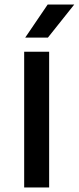

<svg xmlns="http://www.w3.org/2000/svg" viewBox="-20 -822 346 842"><path d="M86 0V-595H195.5V0ZM90.5 -657 189 -802H305.5L190 -657Z"/></svg>

Font: Encode Sans SC SemiExpanded Medium
Style: Regular
Weight: 500
Width: 6
Designer: Multiple Designers
Foundry: Impallari Type
Version: Version 3.002